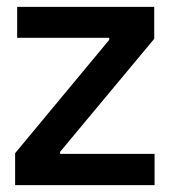

<svg xmlns="http://www.w3.org/2000/svg" viewBox="-20 -539 494 559"><path d="M24 0V-93L298 -423V-429H30V-519H429V-426L155 -97V-91H430V0Z"/></svg>

Font: Bricolage Grotesque 48pt Medium
Style: Regular
Weight: 500
Designer: Mathieu Triay
Foundry: Atelier Triay
Version: Version 1.000; ttfautohint (v1.8.4.7-5d5b);gftools[0.9.32]